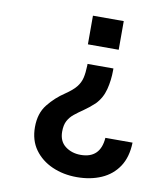

<svg xmlns="http://www.w3.org/2000/svg" viewBox="-83 -622 767 884"><g transform="rotate(10 300.0 -179.5)"><path d="M424 -552V-418H280V-552ZM415 -329V-321Q415 -274 404 -231Q393 -188 363 -157Q337 -133 313.5 -117Q290 -101 272 -86.5Q254 -72 243.5 -52.5Q233 -33 233 -2Q233 43 263 66Q293 89 335 89Q427 89 434 -8H561Q559 60 529.5 104.5Q500 149 449.5 171Q399 193 335 193Q272 193 220 170Q168 147 137 104Q106 61 106 -1Q106 -65 139 -106.5Q172 -148 216 -177Q250 -200 266 -220Q282 -240 287.5 -263.5Q293 -287 294 -321V-329Z"/></g></svg>

Font: Tiny
Style: Bold
Weight: 700
Monospace: yes
Designer: Philipp Nurullin, Konstantin Bulenkov
Foundry: JetBrains
Version: Version 2.251; ttfautohint (v1.8.4.7-5d5b)